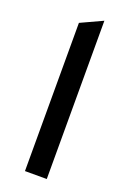

<svg xmlns="http://www.w3.org/2000/svg" viewBox="-141 -772 554 823"><g transform="rotate(20 136.0 -361.0)"><path d="M86.5 0V-676L186 -722V0Z"/></g></svg>

Font: Overpass Medium
Style: Regular
Weight: 500
Designer: Delve Withrington, Dave Bailey, Thomas Jockin
Foundry: Delve Fonts LLC
Version: Version 4.000